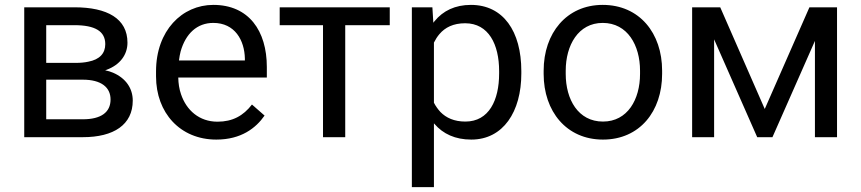

<svg xmlns="http://www.w3.org/2000/svg" viewBox="-20 -558 3503 781"><path d="M316.9 0C442.9 0 520 -50.8 520 -148.9C520 -198.2 492.2 -239.7 439.9 -262.2C430.2 -266.6 419.4 -269.5 407.7 -272C409.7 -272.5 411.6 -273.4 413.1 -273.9C468.8 -294.4 498.5 -335.9 498.5 -384.3C498.5 -482.4 416.5 -528.3 282.7 -528.3H78.6V0ZM316.9 -233.9C392.1 -233.9 429.7 -202.6 429.7 -153.3C429.7 -101.6 391.6 -72.8 316.9 -72.8H168V-233.9ZM168 -302.2V-455.6H282.7C366.2 -455.6 408.2 -431.2 408.2 -378.4C408.2 -340.8 385.3 -315.9 339.4 -307.1C324.2 -303.7 307.1 -302.2 287.1 -302.2Z M859.9 9.8C960.9 9.8 1021 -37.1 1056.2 -87.9L1004.9 -132.8C969.7 -86.9 925.8 -63 864.7 -63C790.5 -63 738.3 -109.4 716.3 -174.8C709 -195.8 705.6 -218.8 705.1 -242.7H1065.4V-285.2C1065.4 -432.6 992.2 -538.1 847.7 -538.1C720.7 -538.1 614.7 -433.6 614.7 -267.6V-247.1C614.7 -99.6 712.4 9.8 859.9 9.8ZM714.8 -349.1C735.4 -421.4 781.7 -464.8 847.7 -464.8C935.5 -464.8 974.6 -394 976.1 -319.8V-312H708C709.5 -325.2 711.9 -337.4 714.8 -349.1Z M1565.4 -528.3H1117.7V-455.6H1293.9V0H1384.3V-455.6H1565.4Z M2100.6 -269C2100.6 -430.7 2027.3 -538.1 1895.5 -538.1C1831.5 -538.1 1782.2 -514.2 1748 -472.2C1746.1 -469.7 1744.1 -467.8 1742.7 -465.3L1738.8 -528.3H1655.3V203.1H1745.1V-56.2L1747.1 -54.2C1782.2 -13.2 1832 9.8 1897 9.8C2026.9 9.8 2100.6 -103.5 2100.6 -258.8ZM2010.3 -258.8C2010.3 -150.9 1969.2 -63.5 1873 -63.5C1827.6 -63.5 1794.9 -78.6 1771.5 -102.5C1761.2 -113.8 1752.4 -126 1745.1 -140.1V-384.8C1751.5 -397.5 1758.8 -409.2 1767.6 -419.4C1790.5 -446.3 1823.7 -463.4 1872.1 -463.4C1967.8 -463.4 2010.3 -377 2010.3 -269Z M2191.4 -257.3C2191.4 -105 2284.2 9.8 2432.6 9.8C2582 9.8 2673.3 -105 2673.3 -257.3V-270.5C2673.3 -423.3 2581.1 -538.1 2431.6 -538.1C2284.7 -538.1 2191.4 -423.3 2191.4 -270.5ZM2281.2 -270.5C2281.2 -373.5 2332 -464.8 2431.6 -464.8C2532.7 -464.8 2583.5 -373.5 2583.5 -270.5V-257.3C2583.5 -153.3 2532.7 -63.5 2432.6 -63.5C2332 -63.5 2281.2 -153.3 2281.2 -257.3Z M3090.8 -114.7 2909.7 -528.3H2795.4V0H2884.8V-397.9L3060.1 0H3122.1L3294.9 -391.6V0H3384.8V-528.3H3272.5Z"/></svg>

Font: Bert Sans
Style: Regular
Weight: 400
Designer: Christian Robertson (Google), Cristiano Sobral
Foundry: Google, Cristiano Sobral
Version: Version 3.101